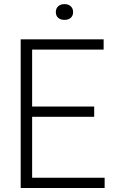

<svg xmlns="http://www.w3.org/2000/svg" viewBox="-20 -936 568 956"><path d="M83 0V-740H496V-689H140V-405.5H449V-354.5H140V-51H501V0ZM301 -837Q281.5 -837 269.8 -847.2Q258 -857.5 258 -876Q258 -894 269.8 -904.8Q281.5 -915.5 301 -915.5Q320.5 -915.5 332.2 -904.8Q344 -894 344 -876Q344 -857.5 332.2 -847.2Q320.5 -837 301 -837Z"/></svg>

Font: Encode Sans Semi Condensed Light
Style: Regular
Weight: 300
Width: 4
Designer: Multiple Designers
Foundry: Impallari Type
Version: Version 3.000; ttfautohint (v1.8.3) -l 8 -r 50 -G 200 -x 14 